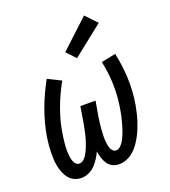

<svg xmlns="http://www.w3.org/2000/svg" viewBox="-142 -885 885 998"><g transform="rotate(-20 300.0 -386.5)"><path d="M138 8Q118 8 100 0Q82 -8 70 -22.5Q58 -37 50.5 -55.5Q43 -74 39 -93Q35 -112 34 -132Q33 -152 33.5 -172.5Q34 -193 36 -213.5Q38 -234 41 -254Q47 -291 57 -328Q67 -365 80 -400.5Q93 -436 109 -470.5Q125 -505 143 -538L216 -502Q199 -472 184.5 -440.5Q170 -409 158 -376.5Q146 -344 137 -310.5Q128 -277 123 -243Q121 -231 119.5 -218.5Q118 -206 116.5 -193.5Q115 -181 114.5 -168.5Q114 -156 114.5 -143.5Q115 -131 116.5 -119Q118 -107 121.5 -95.5Q125 -84 133 -75Q141 -66 153 -66Q165 -66 174.5 -73.5Q184 -81 190.5 -91Q197 -101 202.5 -111.5Q208 -122 212 -133Q216 -144 220 -154.5Q224 -165 227 -176Q230 -187 232.5 -198Q235 -209 237.5 -220.5Q240 -232 242 -243Q244 -254 246 -265L259 -345H343L329 -265Q328 -254 326 -243Q324 -232 323 -221Q322 -210 321 -198.5Q320 -187 319.5 -176Q319 -165 318.5 -154Q318 -143 319 -132.5Q320 -122 321.5 -111.5Q323 -101 326.5 -91Q330 -81 337.5 -73Q345 -65 356 -65Q368 -65 377.5 -73.5Q387 -82 393.5 -91.5Q400 -101 405 -111.5Q410 -122 414.5 -133Q419 -144 422.5 -154.5Q426 -165 429 -176Q432 -187 435 -198Q438 -209 440.5 -220Q443 -231 445 -242Q447 -253 449 -264Q460 -330 458 -394.5Q456 -459 442 -522L522 -538Q537 -468 540 -397.5Q543 -327 531 -254Q527 -234 522.5 -213Q518 -192 511.5 -172Q505 -152 497 -132Q489 -112 478.5 -92.5Q468 -73 455 -55Q442 -37 425 -22.5Q408 -8 387.5 0Q367 8 346 8Q326 8 309.5 -0.5Q293 -9 283 -24Q273 -39 267.5 -57Q262 -75 259 -94Q250 -75 238.5 -57Q227 -39 212 -24Q197 -9 177.5 -0.5Q158 8 138 8ZM328 -585 281 -635 438 -781 497 -719Z"/></g></svg>

Font: Iosevka Curly Slab Extended
Style: Italic
Weight: 400
Width: 7
Italic angle: -9°
Monospace: yes
Designer: Belleve Invis
Foundry: Belleve Invis
Version: Version 11.1.0; ttfautohint (v1.8.3)